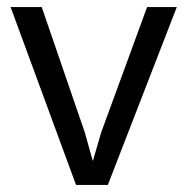

<svg xmlns="http://www.w3.org/2000/svg" viewBox="-20 -523 529 543"><path d="M10 -503H98L220 -148L242 -69H243L266 -148L396 -503H480L285 0H195Z"/></svg>

Font: Actor
Style: Regular
Weight: 400
Designer: Thomas Junold
Foundry: Thomas Junold
Version: Version 1.001